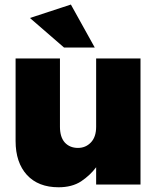

<svg xmlns="http://www.w3.org/2000/svg" viewBox="-20 -792 674 824"><path d="M231.4 11.7Q289.1 11.7 328.1 -13.7Q367.2 -40 392.6 -74.2Q392.6 -49.8 392.6 0Q440.4 0 583 0Q583 -134.8 583 -541Q535.2 -541 392.6 -541Q392.6 -467.8 392.6 -248Q392.6 -204.1 370.1 -180.7Q347.7 -157.2 314.5 -157.2Q279.3 -157.2 257.8 -180.7Q237.3 -204.1 237.3 -248Q237.3 -345.7 237.3 -541Q189.5 -541 46.9 -541Q46.9 -531.2 46.9 -502Q46.9 -422.9 46.9 -186.5Q46.9 -94.7 95.7 -41Q144.5 11.7 231.4 11.7ZM254.9 -587.9Q288.1 -587.9 386.7 -587.9Q361.3 -633.8 284.2 -772.5Q240.2 -757.8 108.4 -714.8Q144.5 -683.6 254.9 -587.9Z"/></svg>

Font: Big-Shock
Style: Black
Weight: 400